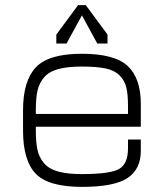

<svg xmlns="http://www.w3.org/2000/svg" viewBox="-20 -720 640 750"><path d="M300 -510Q170 -510 120 -457Q70 -404 70 -290V-250H120V-290Q120 -337 126.5 -366Q133 -395 152 -417.5Q171 -440 207 -450Q243 -460 300 -460Q358 -460 393 -452.5Q428 -445 447.5 -425Q467 -405 473.5 -378Q480 -351 480 -305V-225H530V-315Q530 -414 479 -462Q428 -510 300 -510ZM300 -40Q243 -40 207 -50Q171 -60 152 -82.5Q133 -105 126.5 -134Q120 -163 120 -210V-250H70V-210Q70 -93 119.5 -41.5Q169 10 300 10Q426 10 478 -24.5Q530 -59 530 -130V-175H480V-140Q480 -81 446 -60.5Q412 -40 300 -40ZM100 -225H530V-275H100ZM360 -550H400V-585L315 -700H285L200 -585V-550H240L300 -660Z"/></svg>

Font: Millimetre
Style: Light
Weight: 200
Designer: Jérémy Landes
Version: Version 1.0